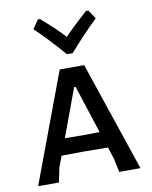

<svg xmlns="http://www.w3.org/2000/svg" viewBox="-83 -803 686 865"><g transform="rotate(-10 259.5 -370.0)"><path d="M252 -563Q180 -646 123 -700L150 -740H160Q229 -680 265 -640Q300 -677 370 -740H381L408 -700Q351 -646 278 -563ZM320 -501 489 0H392L379 -62L361 -117L249 -118L149 -117L130 -67L116 0H21L208 -501ZM256 -191 336 -192 265 -411H258L177 -192Z"/></g></svg>

Font: Alegreya Sans SC Medium
Style: Regular
Weight: 500
Designer: Juan Pablo del Peral
Foundry: Huerta Tipografica
Version: Version 2.001;PS 002.001;hotconv 1.0.88;makeotf.lib2.5.64775